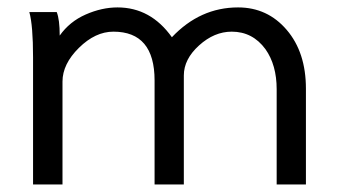

<svg xmlns="http://www.w3.org/2000/svg" viewBox="-20 -490 900 510"><path d="M792.6 0H714.9V-253Q714.9 -317.3 685.1 -359.4Q651 -405.9 595.5 -405.9Q549 -405.9 508.7 -369.3Q468.3 -332.7 468.3 -289.6V0H390.6V-276.2Q390.6 -405.9 281.2 -405.9Q233.2 -405.9 189.6 -362.9Q146 -319.8 146 -273.3V0H67.8V-337.6Q67.8 -422.8 57.9 -457.9H130.7Q138.6 -438.1 138.6 -395.5Q164.9 -432.7 207.7 -451.5Q250.5 -470.3 292.1 -470.3Q380.2 -470.3 436.6 -391.1Q511.4 -470.3 612.4 -470.3Q690.6 -470.3 741.6 -410.6Q792.6 -351 792.6 -254.5Z"/></svg>

Font: Shan Wanhai
Style: Regular
Weight: 400
Designer: Khon Soe Zaw Thu
Foundry: Shan Unicode
Version: Version 1.00 June 3, 2017, initial release